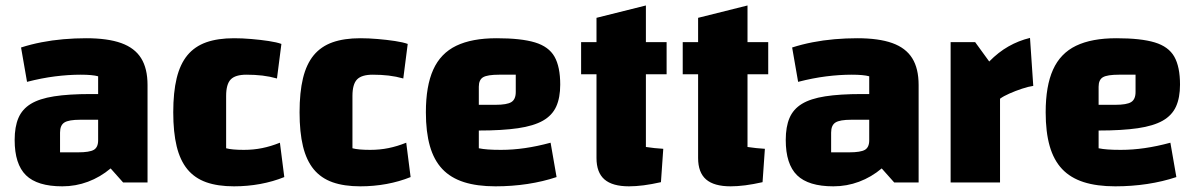

<svg xmlns="http://www.w3.org/2000/svg" viewBox="-20 -650 4271 684"><path d="M201.9 13.8Q113.1 13.8 72.6 -25.6Q32.2 -65.1 32.2 -151.4Q32.2 -198.1 45.6 -229.6Q59 -261.1 89.7 -279.9Q120.3 -298.6 172.6 -306.8Q224.9 -315 303.2 -315H359.6V-223.4H265.8Q224.8 -223.4 209.4 -213.6Q193.9 -203.9 193.9 -177.5V-107.3H258Q298.9 -107.3 314.2 -116.2Q329.6 -125.2 329.6 -150.1V-378.2Q309.3 -383.9 267.4 -383.9Q223.8 -383.9 176.2 -377.9Q128.7 -371.9 76.3 -358.4L55 -480.8Q89.8 -492 127.8 -499.4Q165.7 -506.8 206.1 -510.3Q246.6 -513.8 286.6 -513.8Q363.8 -513.8 411.9 -496.5Q460 -479.2 482.8 -442.6Q505.6 -406 505.6 -347.2V0H418.6L374.1 -50Q337.3 -19 293.4 -2.6Q249.6 13.8 201.9 13.8Z M813.7 13.8Q755.9 13.8 714.8 -0.7Q673.7 -15.3 647.6 -46.9Q621.6 -78.6 609.4 -128.7Q597.2 -178.8 597.2 -250Q597.2 -321.2 609.4 -371.4Q621.6 -421.6 647.6 -453.2Q673.7 -484.7 714.8 -499.3Q755.9 -513.8 813.7 -513.8Q843 -513.8 875.5 -511Q908 -508.3 937.1 -503.9Q966.1 -499.5 982.5 -493.5L966.7 -370.4Q941.4 -377.6 914.6 -380.8Q887.8 -383.9 858.1 -383.9Q818.2 -383.9 801.9 -366.9Q785.6 -349.9 785.6 -308.2V-121.8Q806.4 -116.1 848.8 -116.1Q883.1 -116.1 914 -122.4Q944.8 -128.6 977.2 -141.6L992.8 -19.2Q952.7 -3 907.2 5.4Q861.7 13.8 813.7 13.8Z M1263.7 13.8Q1205.9 13.8 1164.8 -0.7Q1123.7 -15.3 1097.6 -46.9Q1071.6 -78.6 1059.4 -128.7Q1047.2 -178.8 1047.2 -250Q1047.2 -321.2 1059.4 -371.4Q1071.6 -421.6 1097.6 -453.2Q1123.7 -484.7 1164.8 -499.3Q1205.9 -513.8 1263.7 -513.8Q1293 -513.8 1325.5 -511Q1358 -508.3 1387.1 -503.9Q1416.1 -499.5 1432.5 -493.5L1416.7 -370.4Q1391.4 -377.6 1364.6 -380.8Q1337.8 -383.9 1308.1 -383.9Q1268.2 -383.9 1251.9 -366.9Q1235.6 -349.9 1235.6 -308.2V-121.8Q1256.4 -116.1 1298.8 -116.1Q1333.1 -116.1 1364 -122.4Q1394.8 -128.6 1427.2 -141.6L1442.8 -19.2Q1402.7 -3 1357.2 5.4Q1311.7 13.8 1263.7 13.8Z M1745.2 13.8Q1679.8 13.8 1632.7 -1.2Q1585.6 -16.3 1555.7 -47.9Q1525.8 -79.6 1511.5 -129.7Q1497.2 -179.8 1497.2 -250Q1497.2 -343.7 1523.4 -401.8Q1549.6 -460 1605.3 -486.9Q1660.9 -513.8 1749.2 -513.8Q1836.6 -513.8 1885.8 -498.9Q1935 -484 1955.4 -448.1Q1975.8 -412.2 1975.8 -348.6Q1975.8 -301.9 1961.5 -270.4Q1947.2 -238.9 1914.2 -220.1Q1881.2 -201.4 1825.3 -193.2Q1769.3 -185 1685.8 -185H1655.8V-276.6H1744.8Q1786.2 -276.6 1801.8 -286.4Q1817.4 -296.1 1817.4 -322.5V-383.9H1758.2Q1717 -383.9 1701.4 -375Q1685.8 -366 1685.8 -341.1V-121.8Q1700.2 -118.8 1718.7 -117.5Q1737.3 -116.1 1764.7 -116.1Q1807 -116.1 1850.1 -122.4Q1893.3 -128.6 1941.5 -141.6L1962.8 -19.2Q1914.4 -3 1859.2 5.4Q1803.9 13.8 1745.2 13.8Z M2220.8 13.8Q2161.8 13.8 2133.4 -10.8Q2105 -35.4 2105 -87V-586.5L2281 -630.5V-126.4Q2297.3 -123.9 2312.1 -122.4Q2327 -120.9 2342.9 -119.9L2334.6 -1Q2301.3 6.5 2272.9 10.2Q2244.4 13.8 2220.8 13.8ZM2050.2 -385.4V-500H2354.8V-385.4Z M2582.8 13.8Q2523.8 13.8 2495.4 -10.8Q2467 -35.4 2467 -87V-586.5L2643 -630.5V-126.4Q2659.3 -123.9 2674.1 -122.4Q2689 -120.9 2704.9 -119.9L2696.6 -1Q2663.3 6.5 2634.9 10.2Q2606.4 13.8 2582.8 13.8ZM2412.2 -385.4V-500H2716.8V-385.4Z M2948.9 13.8Q2860.1 13.8 2819.6 -25.6Q2779.2 -65.1 2779.2 -151.4Q2779.2 -198.1 2792.6 -229.6Q2806 -261.1 2836.7 -279.9Q2867.3 -298.6 2919.6 -306.8Q2971.9 -315 3050.2 -315H3106.6V-223.4H3012.8Q2971.8 -223.4 2956.4 -213.6Q2940.9 -203.9 2940.9 -177.5V-107.3H3005Q3045.9 -107.3 3061.2 -116.2Q3076.6 -125.2 3076.6 -150.1V-378.2Q3056.3 -383.9 3014.4 -383.9Q2970.8 -383.9 2923.2 -377.9Q2875.7 -371.9 2823.3 -358.4L2802 -480.8Q2836.8 -492 2874.8 -499.4Q2912.7 -506.8 2953.1 -510.3Q2993.6 -513.8 3033.6 -513.8Q3110.8 -513.8 3158.9 -496.5Q3207 -479.2 3229.8 -442.6Q3252.6 -406 3252.6 -347.2V0H3165.6L3121.1 -50Q3084.3 -19 3040.4 -2.6Q2996.6 13.8 2948.9 13.8Z M3453.9 -500 3504.1 -430.9Q3536.9 -464.3 3572.7 -484.6Q3608.5 -505 3649.4 -515L3661 -344Q3644.5 -341.8 3620.9 -334Q3597.3 -326.2 3576.2 -316.8Q3555 -307.5 3542.6 -298.3V0H3366.6V-500Z M3953.2 13.8Q3887.8 13.8 3840.7 -1.2Q3793.6 -16.3 3763.7 -47.9Q3733.8 -79.6 3719.5 -129.7Q3705.2 -179.8 3705.2 -250Q3705.2 -343.7 3731.4 -401.8Q3757.6 -460 3813.3 -486.9Q3868.9 -513.8 3957.2 -513.8Q4044.6 -513.8 4093.8 -498.9Q4143 -484 4163.4 -448.1Q4183.8 -412.2 4183.8 -348.6Q4183.8 -301.9 4169.5 -270.4Q4155.2 -238.9 4122.2 -220.1Q4089.2 -201.4 4033.3 -193.2Q3977.3 -185 3893.8 -185H3863.8V-276.6H3952.8Q3994.2 -276.6 4009.8 -286.4Q4025.4 -296.1 4025.4 -322.5V-383.9H3966.2Q3925 -383.9 3909.4 -375Q3893.8 -366 3893.8 -341.1V-121.8Q3908.2 -118.8 3926.7 -117.5Q3945.3 -116.1 3972.7 -116.1Q4015 -116.1 4058.1 -122.4Q4101.3 -128.6 4149.5 -141.6L4170.8 -19.2Q4122.4 -3 4067.2 5.4Q4011.9 13.8 3953.2 13.8Z"/></svg>

Font: Changa
Style: Regular
Weight: 400
Designer: Eduardo Rodriguez Tunni
Foundry: Eduardo Rodriguez Tunni
Version: Version 3.003